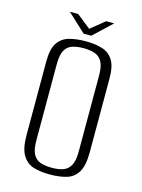

<svg xmlns="http://www.w3.org/2000/svg" viewBox="-111 -773 628 850"><g transform="rotate(15 203.5 -348.0)"><path d="M202 12Q160 12 128 2.5Q96 -7 77 -37.5Q58 -68 58 -130V-468Q58 -525 77 -553Q96 -581 129 -590Q162 -599 204 -599Q246 -599 278.5 -589.5Q311 -580 329.5 -552Q348 -524 348 -468V-130Q348 -67 329.5 -37Q311 -7 278 2.5Q245 12 202 12ZM203 -19Q232 -19 253.5 -26Q275 -33 287.5 -54.5Q300 -76 300 -119V-467Q300 -511 287.5 -532Q275 -553 253 -560Q231 -567 203 -567Q174 -567 152 -560Q130 -553 118 -532Q106 -511 106 -467V-119Q106 -76 118 -54.5Q130 -33 152 -26Q174 -19 203 -19ZM186 -629 102 -707H140L204 -656L268 -708H305L221 -629Z"/></g></svg>

Font: Alumni Sans Thin Light
Style: Regular
Weight: 300
Version: Version 1.018